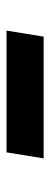

<svg xmlns="http://www.w3.org/2000/svg" viewBox="192 -556 151 574"><g transform="rotate(-90 267.0 -269.5)"><path d="M80 -214 98 -325H462L444 -214Z"/></g></svg>

Font: Nunito Sans 10pt Expanded
Style: Bold Italic
Weight: 700
Width: 7
Italic angle: -9°
Designer: Vernon Adams
Foundry: Vernon Adams
Version: Version 3.101;gftools[0.9.27]